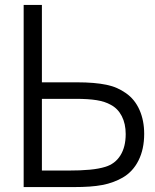

<svg xmlns="http://www.w3.org/2000/svg" viewBox="-20 -759 630 779"><path d="M76 0H280Q315 0 343.5 -2Q372 -4 395.5 -8.5Q419 -13 439 -20.5Q459 -28 477 -38Q519 -62 542 -108Q565 -154 565 -216Q565 -270 546 -313Q527 -356 491 -381Q474 -393 455 -401.5Q436 -410 412 -415Q388 -420 358.5 -422.5Q329 -425 292 -425H150V-739H76ZM150 -67V-358H287Q339 -358 372.5 -352.5Q406 -347 429 -334Q458 -319 474 -288Q490 -257 490 -215Q490 -163 468.5 -128.5Q447 -94 407 -82Q381 -74 344.5 -70.5Q308 -67 255 -67Z"/></svg>

Font: Involve
Style: Regular
Weight: 400
Designer: Stefan Peev
Foundry: Context Ltd.
Version: Version 1.001